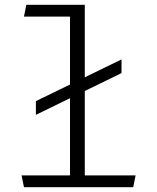

<svg xmlns="http://www.w3.org/2000/svg" viewBox="-20 -785 660 805"><path d="M489.5 -478.5 130.5 -303.5V-361L489.5 -536ZM273.5 0V-738L296 -715.5H80.5L90.5 -765H335.5V0ZM70.5 -49.5H548.5L538.5 0H80.5Z"/></svg>

Font: Monaspace Argon Var
Style: Regular
Weight: 400
Designer: Riley Cran and the Lettermatic Team
Version: Version 1.000 (Monaspace Argon Var)